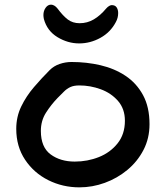

<svg xmlns="http://www.w3.org/2000/svg" viewBox="-20 -807 718 827"><path d="M322 0Q250 0 188 -31Q126 -62 88 -119Q50 -176 50 -252Q50 -304 71.5 -348.5Q93 -393 126.5 -432Q160 -471 194 -505Q212 -523 237 -531.5Q262 -540 288 -540Q353 -540 413 -526Q473 -512 520.5 -480.5Q568 -449 596 -397.5Q624 -346 624 -272Q624 -211 598 -161Q572 -111 528.5 -75Q485 -39 431.5 -19.5Q378 0 322 0ZM302 -111Q357 -111 406 -130.5Q455 -150 486.5 -189.5Q518 -229 518 -287Q518 -338 488.5 -372Q459 -406 414 -422.5Q369 -439 322 -439Q298 -439 283 -432Q268 -425 256 -413Q244 -401 228 -385Q200 -356 178 -321.5Q156 -287 156 -243Q156 -173 198 -142Q240 -111 302 -111ZM321 -620Q272 -620 227.5 -647Q183 -674 169 -725Q168 -730 167.5 -734Q167 -738 167 -742Q167 -760 176.5 -773.5Q186 -787 200 -787Q206 -787 213.5 -783Q221 -779 228 -770Q251 -739 272 -723Q293 -707 323 -707Q356 -707 384 -723.5Q412 -740 437 -770Q444 -778 450.5 -781.5Q457 -785 461 -785Q476 -785 482.5 -775Q489 -765 489 -751Q489 -730 479 -712Q456 -668 412.5 -644Q369 -620 321 -620Z"/></svg>

Font: Fuzzy Bubbles
Style: Bold
Weight: 700
Designer: Robert E. Leuschke
Foundry: Robert E. Leuschke
Version: Version 1.010; ttfautohint (v1.8.3)